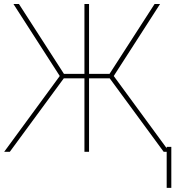

<svg xmlns="http://www.w3.org/2000/svg" viewBox="-20 -747 863 945"><path d="M0.7 0ZM813.2 0H785.5L519.9 -361.5H418.3V0H395.6V-361.5H294L28.4 0H0.7L274.1 -372.9L46.2 -727.3H73.2L294.7 -383.5H395.6V-727.3H418.3V-383.5H519.2L740.8 -727.3H767.8L539.8 -372.9ZM823.2 177.6H800.4V-24.1H823.2Z"/></svg>

Font: Linik Sans Thin
Style: Regular
Weight: 100
Designer: Fonts by Rasmus Andersson / Changes by Cristiano Sobral with parts from Marc Monis
Foundry: rsms
Version: Version 3.020; ttfautohint (v1.6)